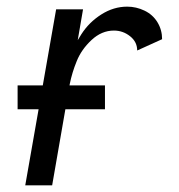

<svg xmlns="http://www.w3.org/2000/svg" viewBox="-20 -558 540 578"><path d="M56 0 149 -530H230L214 -437Q219 -446 225 -455Q248 -491 285 -514.5Q322 -538 363 -538Q390 -538 415 -526Q440 -514 454 -491Q468 -468 468 -440L393 -406Q393 -432 371.5 -449Q350 -466 323 -466Q286 -466 255.5 -437.5Q225 -409 211 -374Q197 -340 190 -305L137 0ZM33 -229V-301H296V-229Z"/></svg>

Font: Iosevka SS08
Style: Italic
Weight: 400
Italic angle: -10°
Monospace: yes
Designer: Belleve Invis
Foundry: Belleve Invis
Version: 2.1.0; ttfautohint (v1.8.2)